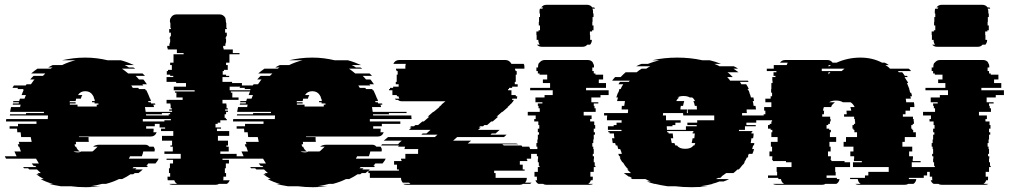

<svg xmlns="http://www.w3.org/2000/svg" viewBox="-41 -770 4203 800"><path d="M554 -274V-264H681V-254H604V-244H568V-234H599V-228Q599 -222 598 -219H612Q605 -201 586 -201H288V-199H328V-196Q328 -192 328 -187.5Q328 -183 329 -179H275Q275 -176 275.5 -173.5Q276 -171 276 -169H270Q270 -165 272 -159H276Q281 -145 292 -139H265Q272 -135 284 -135Q292 -135 297 -139H344Q348 -141 351.5 -145Q355 -149 360 -153L366 -159H347Q356 -167 374 -167H563Q575 -167 581 -159H599Q604 -152 604 -145Q603 -143 603 -139H556Q554 -129 550 -119H501Q498 -114 496 -109H620Q618 -104 614.5 -99Q611 -94 607 -89H577Q573 -83 569 -79H576Q575 -78 574 -77Q573 -76 572 -74H516L511 -69H528Q527 -68 525.5 -67Q524 -66 523 -64H554Q547 -57 536 -49H521Q520 -48 518 -47Q516 -46 514 -44H503Q487 -33 468 -24H455Q443 -18 429.5 -13Q416 -8 401 -4H385Q374 -1 362 1.5Q350 4 336 6H378Q364 8 349 9Q334 10 317 10Q301 10 285 9Q269 8 254 6H212Q199 4 187 1.5Q175 -1 163 -4H179Q152 -11 128 -24H141Q123 -34 110 -44H121Q119 -46 117.5 -47Q116 -48 114 -49H129Q125 -53 121 -56.5Q117 -60 113 -64H81L76 -69H59Q58 -71 57 -72Q56 -73 55 -74H110Q109 -76 106 -79H99Q97 -81 95 -84Q93 -87 91 -89H121Q118 -94 115 -99Q112 -104 109 -109H-16Q-19 -114 -21 -119H28L19 -139H46Q44 -144 42.5 -149Q41 -154 39 -159H36L33 -169H40L37 -179H91Q90 -184 89 -189Q88 -194 87 -199H47L45 -219H31Q31 -223 30.5 -226.5Q30 -230 30 -234H-1V-244H34V-254H111V-264H-16V-266Q-16 -271 -15 -274H158Q158 -278 158.5 -281.5Q159 -285 159 -289H0Q0 -291 0.5 -292Q1 -293 1 -294H67Q67 -297 68 -299H142V-304H1Q2 -309 3 -314Q4 -319 5 -324H43Q43 -328 45 -334H12Q12 -336 12.5 -337Q13 -338 13 -339H37Q37 -341 37.5 -342Q38 -343 38 -344H13L15 -349H39L42 -359H61L67 -374H49Q51 -379 53 -384.5Q55 -390 58 -394H55L57 -399H32Q34 -403 34 -404H11L17 -414H66Q67 -416 70 -419H88Q92 -424 95.5 -429.5Q99 -435 103 -439H85Q88 -443 91.5 -446.5Q95 -450 99 -454H138L148 -464H89Q102 -475 115 -484H170L178 -489H160Q168 -494 179 -499H218Q245 -512 274 -519H218Q240 -524 264 -527Q288 -530 314 -530Q340 -530 363 -527Q386 -524 407 -519H462Q477 -515 490.5 -510Q504 -505 517 -499H478Q483 -497 487.5 -494.5Q492 -492 496 -489H514Q516 -488 518 -487Q520 -486 522 -484H467Q480 -475 493 -464H553L563 -454H524Q528 -450 531.5 -446.5Q535 -443 538 -439H556Q560 -435 563.5 -429.5Q567 -424 571 -419H552Q553 -417 556 -414H506L512 -404H535L538 -399H564Q564 -398 566 -394H569L578 -374L584 -359H585L588 -349H576L578 -344H587L589 -339H605Q605 -338 605.5 -337Q606 -336 606 -334H598L601 -324H563L566 -304H707V-299H633Q633 -298 633.5 -297Q634 -296 634 -294H567Q568 -292 568 -289H727Q727 -285 727 -281.5Q727 -278 728 -274ZM250 -339V-334H282V-326H362V-334H369V-339H353V-344H343Q343 -347 342 -349H354Q354 -353 352 -359H351Q350 -368 345 -374Q335 -390 314 -390Q294 -390 284 -374H302Q298 -368 296 -359H276Q276 -357 275.5 -354.5Q275 -352 274 -349H250Q250 -346 249 -344H274V-339Z M1003 -389H921V-384H927V-364H953V-354H886V-339H902V-334H903V-319H908V-314H897V-309H909V-304H901V-294H895V-279H900V-274H904V-269H877V-259H866V-254H857V-239H880V-234H863V-224H914V-204H867V-184H909V-164H902V-159H912V-139H877V-129H945V-109H886V-104H913V-89H900V-69H896V-49H901V-34H890V-27Q890 -22 889 -19H916Q912 -8 904 -4H871Q866 0 857 0H678Q669 0 664 -4H697Q689 -8 685 -19H658Q657 -22 657 -27V-34H668V-49H663V-69H667V-89H680V-104H653V-109H712V-129H644V-139H679V-159H669V-164H676V-184H634V-204H681V-224H630V-234H647V-239H624V-254H633V-259H644V-269H671V-274H667V-279H662V-294H668V-304H676V-309H664V-314H675V-319H670V-334H669V-339H653V-354H720V-364H694V-384H688V-389H770V-394H683V-409H734V-424H693V-429H653V-449H681V-454H668V-459H654V-474H659V-479H675V-499H668V-509H682V-544H724V-549H696V-564H658V-569H656V-579H665V-589H667V-594H668V-609H666V-614H668V-619H671V-634H664V-649H671V-654H669V-674H668V-679H667V-683Q667 -688 669 -694H670Q677 -710 695 -710H874Q890 -710 899 -694H898Q900 -688 900 -683V-679H901V-674H902V-654H904V-649H897V-634H904V-619H901V-614H899V-609H901V-594H900V-589H898V-579H889V-569H891V-564H929V-549H957V-544H915V-509H901V-499H908V-479H892V-474H887V-459H901V-454H914V-449H886V-429H926V-424H967V-409H916V-394H1003Z M1500 -274V-264H1627V-254H1550V-244H1514V-234H1545V-228Q1545 -222 1544 -219H1558Q1551 -201 1532 -201H1234V-199H1274V-196Q1274 -192 1274 -187.5Q1274 -183 1275 -179H1221Q1221 -176 1221.5 -173.5Q1222 -171 1222 -169H1216Q1216 -165 1218 -159H1222Q1227 -145 1238 -139H1211Q1218 -135 1230 -135Q1238 -135 1243 -139H1290Q1294 -141 1297.5 -145Q1301 -149 1306 -153L1312 -159H1293Q1302 -167 1320 -167H1509Q1521 -167 1527 -159H1545Q1550 -152 1550 -145Q1549 -143 1549 -139H1502Q1500 -129 1496 -119H1447Q1444 -114 1442 -109H1566Q1564 -104 1560.5 -99Q1557 -94 1553 -89H1523Q1519 -83 1515 -79H1522Q1521 -78 1520 -77Q1519 -76 1518 -74H1462L1457 -69H1474Q1473 -68 1471.5 -67Q1470 -66 1469 -64H1500Q1493 -57 1482 -49H1467Q1466 -48 1464 -47Q1462 -46 1460 -44H1449Q1433 -33 1414 -24H1401Q1389 -18 1375.5 -13Q1362 -8 1347 -4H1331Q1320 -1 1308 1.5Q1296 4 1282 6H1324Q1310 8 1295 9Q1280 10 1263 10Q1247 10 1231 9Q1215 8 1200 6H1158Q1145 4 1133 1.5Q1121 -1 1109 -4H1125Q1098 -11 1074 -24H1087Q1069 -34 1056 -44H1067Q1065 -46 1063.5 -47Q1062 -48 1060 -49H1075Q1071 -53 1067 -56.5Q1063 -60 1059 -64H1027L1022 -69H1005Q1004 -71 1003 -72Q1002 -73 1001 -74H1056Q1055 -76 1052 -79H1045Q1043 -81 1041 -84Q1039 -87 1037 -89H1067Q1064 -94 1061 -99Q1058 -104 1055 -109H930Q927 -114 925 -119H974L965 -139H992Q990 -144 988.5 -149Q987 -154 985 -159H982L979 -169H986L983 -179H1037Q1036 -184 1035 -189Q1034 -194 1033 -199H993L991 -219H977Q977 -223 976.5 -226.5Q976 -230 976 -234H945V-244H980V-254H1057V-264H930V-266Q930 -271 931 -274H1104Q1104 -278 1104.5 -281.5Q1105 -285 1105 -289H946Q946 -291 946.5 -292Q947 -293 947 -294H1013Q1013 -297 1014 -299H1088V-304H947Q948 -309 949 -314Q950 -319 951 -324H989Q989 -328 991 -334H958Q958 -336 958.5 -337Q959 -338 959 -339H983Q983 -341 983.5 -342Q984 -343 984 -344H959L961 -349H985L988 -359H1007L1013 -374H995Q997 -379 999 -384.5Q1001 -390 1004 -394H1001L1003 -399H978Q980 -403 980 -404H957L963 -414H1012Q1013 -416 1016 -419H1034Q1038 -424 1041.5 -429.5Q1045 -435 1049 -439H1031Q1034 -443 1037.5 -446.5Q1041 -450 1045 -454H1084L1094 -464H1035Q1048 -475 1061 -484H1116L1124 -489H1106Q1114 -494 1125 -499H1164Q1191 -512 1220 -519H1164Q1186 -524 1210 -527Q1234 -530 1260 -530Q1286 -530 1309 -527Q1332 -524 1353 -519H1408Q1423 -515 1436.5 -510Q1450 -505 1463 -499H1424Q1429 -497 1433.5 -494.5Q1438 -492 1442 -489H1460Q1462 -488 1464 -487Q1466 -486 1468 -484H1413Q1426 -475 1439 -464H1499L1509 -454H1470Q1474 -450 1477.5 -446.5Q1481 -443 1484 -439H1502Q1506 -435 1509.5 -429.5Q1513 -424 1517 -419H1498Q1499 -417 1502 -414H1452L1458 -404H1481L1484 -399H1510Q1510 -398 1512 -394H1515L1524 -374L1530 -359H1531L1534 -349H1522L1524 -344H1533L1535 -339H1551Q1551 -338 1551.5 -337Q1552 -336 1552 -334H1544L1547 -324H1509L1512 -304H1653V-299H1579Q1579 -298 1579.5 -297Q1580 -296 1580 -294H1513Q1514 -292 1514 -289H1673Q1673 -285 1673 -281.5Q1673 -278 1674 -274ZM1196 -339V-334H1228V-326H1308V-334H1315V-339H1299V-344H1289Q1289 -347 1288 -349H1300Q1300 -353 1298 -359H1297Q1296 -368 1291 -374Q1281 -390 1260 -390Q1240 -390 1230 -374H1248Q1244 -368 1242 -359H1222Q1222 -357 1221.5 -354.5Q1221 -352 1220 -349H1196Q1196 -346 1195 -344H1220V-339Z M2168 -149H2225V-129H2172V-109H2154V-104H2156V-99H2125V-84H2137V-64H2145V-59H2018V-49H2024V-29H2154V-27Q2154 -18 2147 -9H2174Q2170 -5 2168 -4H2138Q2133 0 2124 0H1654Q1644 0 1639 -4H1669Q1667 -5 1663 -9H1637Q1630 -18 1630 -27V-29H1500V-49H1494V-59H1621V-64H1613V-84H1601V-99H1632V-104H1630V-109H1648V-129H1701V-142Q1701 -147 1702 -149H1644L1647 -159H1618L1621 -164H1547Q1548 -166 1551 -169H1618Q1622 -175 1625 -177L1633 -184H1558L1576 -199H1771L1782 -209H1715L1720 -214H1736L1753 -229H1663L1674 -239H1666L1672 -244H1684L1690 -249H1701L1719 -264H1725L1748 -284H1741L1764 -304H1766L1790 -324H1788L1800 -334H1798L1815 -348H1634Q1623 -348 1617 -354H1609Q1606 -356 1604 -359H1623Q1621 -363 1619 -369H1613Q1612 -371 1612 -374H1594V-394H1580V-399H1584V-404H1597V-409H1620V-419H1608V-429H1612V-459H1616V-474H1611V-479H1609V-484H1648V-493Q1648 -498 1650 -504H1598Q1605 -520 1623 -520H2065Q2081 -520 2090 -504H2141Q2144 -500 2144 -493V-484H2105V-479H2107V-474H2112V-459H2108V-429H2104V-419H2116V-409H2093V-404H2080V-399H2076V-394H2090V-374H2108V-369H2114V-367Q2114 -362 2113 -359H2094Q2094 -358 2092 -354H2100Q2098 -347 2089 -338L2084 -334H2085L2074 -324H2076L2053 -304H2051L2028 -284H2035L2012 -264H2006L1989 -249H1977L1972 -244H1960L1954 -239H1962L1951 -229H2041L2024 -214H2008L2003 -209H2070L2059 -199H1864L1847 -184H1922L1908 -172H2106Q2114 -172 2118 -169H2051Q2054 -168 2058 -164H2132L2135 -159H2164Q2166 -155 2168 -149Z M2195 -604V-624H2194V-639H2203V-644H2209V-664H2204V-679H2205V-699H2209V-714H2207V-723Q2207 -731 2209 -734H2219L2222 -739H2214Q2222 -750 2236 -750H2405Q2419 -750 2427 -739H2435L2438 -734H2427Q2430 -730 2430 -723V-714H2432V-699H2428V-679H2427V-664H2432V-644H2426V-639H2417V-624H2418V-604H2425V-602Q2425 -593 2418 -584H2406Q2399 -575 2386 -575H2217Q2204 -575 2196 -584H2208Q2202 -592 2202 -602V-604ZM2401 -394H2495V-374H2461V-364H2423V-344H2452V-339H2433V-329H2436V-319H2441V-304H2391V-289H2424V-274H2418V-264H2435V-249H2439V-234H2433V-219H2438V-209H2433V-189H2431V-174H2427V-159H2431V-149H2433V-129H2429V-119H2434V-109H2433V-94H2437V-79H2440V-74H2433V-54H2419V-34H2429V-27Q2429 -22 2428 -19H2421Q2418 -9 2410 -4H2430Q2425 0 2415 0H2236Q2227 0 2222 -4H2202Q2193 -9 2190 -19H2197Q2196 -22 2196 -27V-34H2186V-54H2200V-74H2207V-79H2204V-94H2200V-109H2201V-119H2196V-129H2200V-149H2198V-159H2194V-174H2198V-189H2200V-209H2205V-219H2200V-234H2206V-249H2202V-264H2185V-274H2191V-289H2158V-304H2208V-319H2203V-329H2200V-339H2219V-344H2190V-364H2228V-374H2262V-394H2168V-404H2251V-424H2221V-439H2239V-459H2207V-464H2200V-474H2194V-489H2201V-493Q2201 -504 2206 -509H2207Q2215 -520 2229 -520H2408Q2422 -520 2430 -509H2428Q2434 -503 2434 -493V-489H2427V-474H2433V-464H2440V-459H2472V-439H2454V-424H2484V-404H2401Z M3180 -289Q3181 -284 3181 -279Q3181 -274 3181 -269H3110V-259H3069V-249H3108V-244H3063V-229H3038V-224H3094Q3094 -221 3093 -219H3090V-214H3099V-213Q3099 -209 3098.5 -204Q3098 -199 3097 -194H3090L3087 -174H3102Q3102 -170 3100 -164H3097Q3096 -160 3095 -156.5Q3094 -153 3093 -149H3101Q3100 -144 3098 -139Q3096 -134 3094 -129H3079L3075 -119H3077Q3075 -115 3075 -114H3071Q3067 -104 3060 -94H3062Q3061 -92 3059 -89Q3057 -86 3055 -84H3054L3042 -69Q3041 -68 3040 -67Q3039 -66 3037 -64H3032Q3028 -60 3024 -56.5Q3020 -53 3015 -49H2985L2964 -34H2968Q2966 -33 2964 -32Q2962 -31 2960 -29H2953Q2951 -28 2948 -27Q2945 -26 2943 -24H2997Q2992 -21 2986 -18.5Q2980 -16 2974 -14H2957Q2950 -11 2942 -8.5Q2934 -6 2926 -4H2930Q2918 -1 2905 1.5Q2892 4 2878 6H2909Q2893 8 2876 9Q2859 10 2841 10Q2822 10 2805.5 9Q2789 8 2772 6H2740Q2727 4 2713.5 1.5Q2700 -1 2688 -4H2685Q2677 -6 2669.5 -8.5Q2662 -11 2654 -14H2670Q2665 -16 2659 -18.5Q2653 -21 2648 -24H2594L2585 -29H2592L2583 -34H2579Q2567 -42 2558 -49H2588Q2584 -53 2580 -56.5Q2576 -60 2572 -64H2577Q2576 -66 2575 -67Q2574 -68 2572 -69L2560 -84H2561L2554 -94H2552Q2545 -104 2541 -114H2544Q2542 -118 2542 -119H2539L2535 -129H2550Q2549 -134 2547 -139Q2545 -144 2543 -149H2535Q2534 -153 2533 -156.5Q2532 -160 2531 -164H2525L2522 -174H2512L2509 -194H2519Q2518 -199 2517.5 -204Q2517 -209 2517 -213V-214H2499V-219H2494Q2494 -221 2493.5 -222Q2493 -223 2493 -224H2549Q2549 -227 2548 -229H2492V-244H2516V-249H2528V-259H2549V-269H2488Q2488 -274 2488 -279Q2488 -284 2489 -289H2476V-299H2575Q2576 -302 2576 -307V-314H2549Q2549 -318 2549.5 -321.5Q2550 -325 2550 -329H2560L2563 -349H2530Q2531 -353 2532 -356.5Q2533 -360 2534 -364H2527Q2529 -369 2530.5 -374.5Q2532 -380 2534 -384H2535Q2536 -386 2537 -389Q2538 -392 2539 -394H2538Q2538 -395 2540 -399H2545Q2549 -409 2556 -419H2536L2542 -429H2579Q2580 -431 2583 -434H2510Q2512 -438 2515.5 -441.5Q2519 -445 2522 -449H2545Q2550 -454 2555.5 -459.5Q2561 -465 2566 -469H2612Q2621 -477 2633 -484H2652Q2656 -487 2660.5 -489.5Q2665 -492 2669 -494H2610Q2619 -499 2632 -504H2659Q2682 -513 2707 -519H2677Q2726 -530 2781 -530Q2836 -530 2885 -519H2916Q2941 -513 2963 -504H2935Q2948 -499 2957 -494H3016Q3021 -492 3025.5 -489.5Q3030 -487 3034 -484H3015L3036 -469H2990Q2996 -465 3001.5 -459.5Q3007 -454 3012 -449H2989Q2992 -445 2995.5 -441.5Q2999 -438 3001 -434H3075L3078 -429H3042L3048 -419H3068Q3075 -409 3079 -399H3074Q3076 -395 3076 -394H3078L3082 -384H3081Q3083 -380 3085 -374.5Q3087 -369 3088 -364H3098L3101 -349H3095Q3097 -345 3097.5 -339.5Q3098 -334 3099 -329H3107Q3108 -325 3108 -321.5Q3108 -318 3109 -314H3070V-307Q3070 -302 3071 -299H3051V-289ZM2796 -329Q2795 -325 2794.5 -321.5Q2794 -318 2794 -314H2822Q2821 -311 2821 -308Q2821 -305 2821 -302V-299H2825V-302Q2825 -305 2824.5 -308Q2824 -311 2824 -314H2863Q2863 -318 2862.5 -321.5Q2862 -325 2862 -329H2854Q2853 -335 2851.5 -340Q2850 -345 2848 -349H2855Q2851 -358 2843 -364H2833Q2823 -370 2807 -370Q2791 -370 2782 -364H2789Q2785 -361 2782 -357.5Q2779 -354 2777 -349H2810Q2809 -345 2807.5 -340Q2806 -335 2805 -329ZM2864 -269H2935V-289H2806Q2805 -293 2805 -299H2722Q2722 -293 2721 -289H2734V-269H2795V-259H2773V-249H2761V-244H2737Q2737 -240 2737.5 -236.5Q2738 -233 2738 -229H2817V-244H2862V-249H2823V-259H2864ZM2848 -219V-224H2739V-219H2744V-218Q2744 -217 2744.5 -216Q2745 -215 2745 -214H2762Q2763 -209 2763 -204Q2763 -199 2764 -194H2754Q2756 -181 2758 -174H2769Q2771 -168 2773 -164H2780Q2789 -150 2814 -150Q2839 -150 2848 -164H2852Q2853 -166 2854 -168.5Q2855 -171 2856 -174H2841Q2842 -179 2843 -183.5Q2844 -188 2845 -194H2852Q2853 -199 2853 -204Q2853 -209 2854 -214H2845V-219Z M3758 -74H3907V-54H3822V-39H3808V-29H3746V-24H3777Q3775 -10 3765 -4H3743Q3738 0 3728 0H3537Q3528 0 3523 -4H3545Q3535 -10 3533 -24H3501V-29H3563V-39H3577V-54H3662V-74H3513V-94H3550V-99H3517V-109H3518V-119H3502V-139H3515V-159H3474V-179H3484V-199H3530V-219H3519V-229H3515V-234H3511V-249H3517V-254H3522V-264H3521V-274H3518V-284H3476V-294H3487V-296Q3487 -300 3486.5 -303Q3486 -306 3486 -309H3506Q3505 -314 3504 -317.5Q3503 -321 3502 -324H3520Q3514 -337 3503 -344H3471Q3460 -351 3442 -351Q3424 -351 3414 -344H3438Q3433 -340 3428.5 -335.5Q3424 -331 3422 -324H3392Q3390 -320 3388 -309H3393Q3392 -305 3392 -296V-294H3385V-284H3418V-274H3420V-264H3417V-254H3410V-249H3403V-234H3414V-229H3421V-219H3417V-199H3443V-179H3415V-159H3420V-139H3409V-119H3421V-109H3420V-104H3423V-99H3478V-94H3501V-74H3439V-54H3441V-39H3403V-29H3446V-24H3457Q3455 -10 3444 -4H3398Q3393 0 3384 0H3194Q3185 0 3180 -4H3226Q3215 -10 3213 -24H3202V-29H3159V-39H3197V-54H3195V-74H3257V-94H3234V-99H3179V-104H3176V-109H3177V-119H3165V-139H3176V-159H3171V-179H3199V-199H3173V-219H3177V-229H3170V-234H3159V-249H3166V-254H3173V-264H3176V-274H3174V-284H3141V-294H3148V-309H3143V-324H3173V-344H3148V-359H3170V-369H3176V-384H3172V-399H3173V-424H3178V-434H3177V-449H3190V-454H3182V-469H3194V-474H3154V-484H3183V-499H3237Q3239 -505 3241 -509H3209Q3217 -520 3231 -520H3406Q3420 -520 3428 -509H3445Q3467 -519 3492 -524.5Q3517 -530 3544 -530Q3594 -530 3634 -509H3645Q3650 -507 3654 -504.5Q3658 -502 3662 -499H3648Q3653 -496 3658 -492.5Q3663 -489 3667 -484H3745Q3751 -480 3755 -474H3700Q3701 -473 3702 -472Q3703 -471 3704 -469H3718Q3721 -465 3724 -461.5Q3727 -458 3729 -454H3738L3741 -449H3728L3737 -434H3738Q3740 -429 3743 -424H3738Q3743 -413 3746 -404Q3746 -403 3748 -399H3747Q3749 -395 3749.5 -391.5Q3750 -388 3751 -384H3755Q3757 -380 3757.5 -376.5Q3758 -373 3759 -369H3752Q3754 -363 3754 -359H3733Q3734 -355 3734 -351.5Q3734 -348 3735 -344H3767Q3768 -340 3768.5 -334.5Q3769 -329 3769 -324H3751V-309H3732V-294H3721V-284H3763V-274H3766V-264H3767V-254H3762V-249H3756V-234H3760V-229H3764V-219H3775V-199H3729V-179H3719V-159H3760V-139H3747V-119H3763V-109H3762V-99H3795V-94H3758ZM3422 -499H3411Q3411 -498 3411.5 -496.5Q3412 -495 3412 -493V-492Q3414 -494 3417 -496Q3420 -498 3422 -499ZM3383 -484V-474H3466L3478 -484ZM3411 -469V-460Q3413 -463 3419 -469Z M3842 -604V-624H3841V-639H3850V-644H3856V-664H3851V-679H3852V-699H3856V-714H3854V-723Q3854 -731 3856 -734H3866L3869 -739H3861Q3869 -750 3883 -750H4052Q4066 -750 4074 -739H4082L4085 -734H4074Q4077 -730 4077 -723V-714H4079V-699H4075V-679H4074V-664H4079V-644H4073V-639H4064V-624H4065V-604H4072V-602Q4072 -593 4065 -584H4053Q4046 -575 4033 -575H3864Q3851 -575 3843 -584H3855Q3849 -592 3849 -602V-604ZM4048 -394H4142V-374H4108V-364H4070V-344H4099V-339H4080V-329H4083V-319H4088V-304H4038V-289H4071V-274H4065V-264H4082V-249H4086V-234H4080V-219H4085V-209H4080V-189H4078V-174H4074V-159H4078V-149H4080V-129H4076V-119H4081V-109H4080V-94H4084V-79H4087V-74H4080V-54H4066V-34H4076V-27Q4076 -22 4075 -19H4068Q4065 -9 4057 -4H4077Q4072 0 4062 0H3883Q3874 0 3869 -4H3849Q3840 -9 3837 -19H3844Q3843 -22 3843 -27V-34H3833V-54H3847V-74H3854V-79H3851V-94H3847V-109H3848V-119H3843V-129H3847V-149H3845V-159H3841V-174H3845V-189H3847V-209H3852V-219H3847V-234H3853V-249H3849V-264H3832V-274H3838V-289H3805V-304H3855V-319H3850V-329H3847V-339H3866V-344H3837V-364H3875V-374H3909V-394H3815V-404H3898V-424H3868V-439H3886V-459H3854V-464H3847V-474H3841V-489H3848V-493Q3848 -504 3853 -509H3854Q3862 -520 3876 -520H4055Q4069 -520 4077 -509H4075Q4081 -503 4081 -493V-489H4074V-474H4080V-464H4087V-459H4119V-439H4101V-424H4131V-404H4048Z"/></svg>

Font: Rubik Glitch
Style: Regular
Weight: 400
Designer: Hubert and Fischer, NaN
Foundry: Hubert and Fischer, NaN
Version: Version 2.200